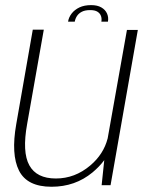

<svg xmlns="http://www.w3.org/2000/svg" viewBox="-20 -706 563 732"><path d="M367.5 0H401.5L505.5 -592H464L390.5 -178.5Q375 -118 324 -75Q265.5 -25.5 193 -25.5Q119.5 -25.5 91.8 -75.8Q64 -126 83.5 -233.5L147 -593H105L42 -233Q21.5 -117 52.5 -55.5Q83.5 6 176.5 6Q266.5 6 332.5 -48.5Q359.5 -71 377.5 -95.5ZM327.5 -686.5Q301.5 -686.5 283 -677.8Q264.5 -669 253.2 -654.5Q242 -640 239.5 -623.5H265Q267 -635 273.5 -645Q280 -655 292 -661.2Q304 -667.5 324 -667.5Q342 -667.5 351.8 -661.2Q361.5 -655 365 -645Q368.5 -635 366.5 -623.5H391.5Q394.5 -640 388 -654.5Q381.5 -669 366.2 -677.8Q351 -686.5 327.5 -686.5Z"/></svg>

Font: Anybody Thin ExtraLight
Style: Italic
Weight: 250
Italic angle: -10°
Version: Version 1.113;gftools[0.9.25]